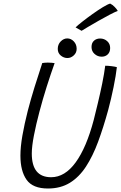

<svg xmlns="http://www.w3.org/2000/svg" viewBox="-20 -1032 678 1072"><path d="M248 20.5Q163 20.5 128.5 -28.2Q94 -77 94 -163Q94 -212 105.2 -276Q116.5 -340 135 -413Q151.5 -476.5 172.5 -544.5Q193.5 -612.5 216 -680Q223 -681 231.2 -681.8Q239.5 -682.5 247 -682.5Q259 -682.5 269 -681.5Q279 -680.5 285 -679.5Q264 -621 241.2 -549.5Q218.5 -478 200 -407.5Q181.5 -338 169.5 -276.2Q157.5 -214.5 157.5 -174.5Q157.5 -42.5 265.5 -42.5Q342 -42.5 402.2 -125Q462.5 -207.5 503.5 -363Q513.5 -402.5 526.5 -456.8Q539.5 -511 550.8 -566.2Q562 -621.5 567.5 -665Q584 -665 603.5 -662.5Q623 -660 632.5 -657Q627.5 -611.5 614 -545.2Q600.5 -479 584 -417.5Q557.5 -321 527.8 -240.5Q498 -160 459.8 -101.5Q421.5 -43 369.8 -11.2Q318 20.5 248 20.5ZM356.5 -708Q336 -708 319.2 -722Q302.5 -736 302.5 -759Q302.5 -784 319 -800.8Q335.5 -817.5 355.5 -817.5Q376.5 -817.5 392.2 -800.8Q408 -784 408 -759.5Q408 -737.5 392 -722.8Q376 -708 356.5 -708ZM548 -715.5Q525 -715.5 508 -730.8Q491 -746 491 -769.5Q491 -792.5 504.8 -804.8Q518.5 -817 539 -817Q562 -817 578.5 -802.2Q595 -787.5 595 -764Q595 -741 581.5 -728.2Q568 -715.5 548 -715.5ZM595 -1012Q608.5 -1005.5 620.5 -993Q632.5 -980.5 637.5 -971Q622 -965.5 592.5 -950Q563 -934.5 530.5 -916Q498 -897.5 471.5 -881.8Q445 -866 435.5 -860L402 -879Q414 -891 439.8 -911.2Q465.5 -931.5 496 -953.2Q526.5 -975 553.5 -991.5Q580.5 -1008 595 -1012Z"/></svg>

Font: Grandstander ExtraLight
Style: Italic
Weight: 200
Italic angle: -15°
Designer: Tyler Finck
Foundry: Etcetera Type Co
Version: Version 1.200; ttfautohint (v1.8.3)